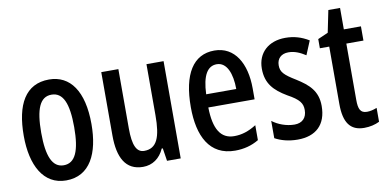

<svg xmlns="http://www.w3.org/2000/svg" viewBox="-66 -849 2115 1050"><g transform="rotate(-10 991.5 -324.5)"><path d="M416 -270C416 -453 346 -550 229 -550C98 -550 40 -444 40 -270C40 -107 101 10 227 10C360 10 416 -108 416 -270ZM137 -270C137 -402 164 -466 228 -466C292 -466 320 -402 320 -270C320 -138 292 -74 228 -74C165 -74 137 -140 137 -270Z M864 -540H769V-256C769 -135 746 -75 675 -75C632 -75 613 -118 613 -210V-540H518V-188C518 -66 557 10 654 10C706 10 748 -19 771 -71H777L788 0H864Z M1147 -549C1029 -549 967 -449 967 -266C967 -106 1023 10 1165 10C1213 10 1257 -1 1297 -25V-108C1254 -81 1216 -69 1174 -69C1099 -69 1063 -128 1061 -248H1318V-309C1318 -447 1260 -549 1147 -549ZM1147 -473C1203 -473 1229 -406 1229 -321H1062C1066 -426 1096 -473 1147 -473Z M1673 -149C1673 -233 1626 -273 1561 -314C1497 -353 1480 -371 1480 -408C1480 -445 1504 -469 1544 -469C1580 -469 1609 -455 1639 -436L1671 -513C1630 -538 1589 -550 1541 -550C1448 -550 1386 -494 1386 -406C1386 -323 1428 -280 1497 -239C1563 -203 1578 -180 1578 -143C1578 -100 1553 -74 1510 -74C1464 -74 1418 -92 1387 -116V-20C1420 -2 1462 10 1513 10C1613 10 1673 -44 1673 -149Z M1912 -74C1875 -74 1865 -98 1865 -148V-461H1960V-540H1865V-659H1800L1775 -537L1718 -512V-461H1770V-142C1770 -40 1804 10 1882 10C1914 10 1943 3 1967 -9V-86C1947 -78 1929 -74 1912 -74Z"/></g></svg>

Font: Noto Sans Gurmukhi UI ExtraCondensed Medium
Style: Regular
Weight: 500
Width: 2
Designer: Jelle Bosma - Monotype Design Team
Foundry: Monotype Imaging Inc.
Version: Version 2.004